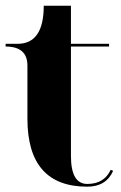

<svg xmlns="http://www.w3.org/2000/svg" viewBox="-30 -665 436 689"><path d="M224.6 -105Q224.6 -4.9 283.2 -4.9Q343.8 -4.9 367.2 -55.7L376 -51.8Q350.6 4.9 283.2 4.9Q68.4 4.9 68.4 -239.3V-429.7Q68.4 -498 -9.8 -498V-507.8H33.2Q127 -507.8 127 -644.5H224.6V-507.8H361.3V-498Q293 -498 224.6 -498Q224.6 -195.3 224.6 -105Z"/></svg>

Font: spinwerad
Style: Bold
Weight: 700
Width: 7
Version: Version 0.3